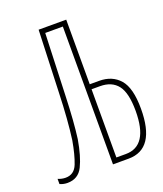

<svg xmlns="http://www.w3.org/2000/svg" viewBox="-134 -803 768 902"><g transform="rotate(-20 250.0 -352.5)"><path d="M48 9Q102 9 125.5 -38.5Q149 -86 163 -168Q174 -250 178.5 -379Q183 -508 190 -689H278V0H356Q491 0 491 -201Q491 -305 453.5 -348Q416 -391 351 -391H304V-714H166Q159 -540 154.5 -403.5Q150 -267 137 -172Q125 -103 108 -60Q91 -17 48 -17Q29 -17 10 -25V1Q28 9 48 9ZM304 -366H346Q405 -366 434.5 -328Q464 -290 464 -200Q464 -25 351 -25H304Z"/></g></svg>

Font: Noto Sans Mono UI Condensed Thin
Style: Regular
Weight: 250
Width: 3
Designer: Monotype Design team
Foundry: Monotype Imaging Inc.
Version: 1.000